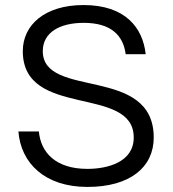

<svg xmlns="http://www.w3.org/2000/svg" viewBox="-20 -736 694 769"><path d="M330.1 12.7C502.4 12.7 595.7 -67.4 595.7 -185.1C595.7 -476.1 151.4 -337.4 151.4 -531.2C151.4 -606.9 220.7 -644.5 315.4 -644.5C425.3 -644.5 473.6 -593.8 483.4 -519H563.5C552.2 -624.5 482.4 -715.8 314.5 -715.8C159.7 -715.8 71.3 -636.2 71.3 -531.2C71.3 -258.3 515.6 -397.9 515.6 -185.1C515.6 -86.4 410.6 -59.6 330.1 -59.6C201.7 -59.6 143.1 -126.5 135.7 -209.5H53.7C63.5 -82.5 159.7 12.7 330.1 12.7Z"/></svg>

Font: Faust Sans
Style: Regular
Weight: 400
Designer: Andreas Faust
Version: Version 1.003;Glyphs 3.1.2 (3151)